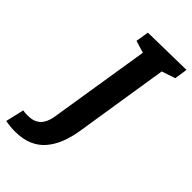

<svg xmlns="http://www.w3.org/2000/svg" viewBox="-365 -775 1013 1013"><g transform="rotate(45 141.0 -269.0)"><path d="M-28 166Q-63 166 -100 159L-76 56Q-68 58 -59.5 58.5Q-51 59 -42 59Q-8 59 12 48.5Q32 38 43 21.5Q54 5 59 -13Q64 -31 66 -46L158 -623L172 -600L87 -626L99 -699L382 -704L371 -631L281 -601L298 -623L212 -77Q203 -22 185 22.5Q167 67 138.5 99.5Q110 132 68.5 149Q27 166 -28 166Z"/></g></svg>

Font: Bitter Thin
Style: Bold Italic
Weight: 700
Italic angle: -9°
Version: Version 3.021